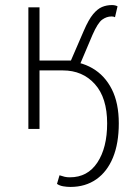

<svg xmlns="http://www.w3.org/2000/svg" viewBox="-20 -509 514 758"><path d="M258 229Q244 229 229.5 226.5Q215 224 205 217L215 183Q227 187 235.5 189Q244 191 256 191Q326 191 364.5 132.5Q403 74 403 -22Q403 -123 354.5 -177Q306 -231 228 -231H136V0H92V-480H136V-270H260L311 -388Q330 -432 347.5 -453Q365 -474 383 -481.5Q401 -489 422 -489Q435 -489 444 -484L434 -441Q430 -443 427.5 -443.5Q425 -444 420 -444Q401 -444 383.5 -431.5Q366 -419 345 -371L295 -253L232 -268Q296 -268 345 -239.5Q394 -211 421.5 -156.5Q449 -102 449 -22Q449 57 426 113Q403 169 360 199Q317 229 258 229Z"/></svg>

Font: Source Sans 3 Light
Style: Regular
Weight: 300
Designer: Paul D. Hunt
Foundry: Adobe
Version: Version 3.052;hotconv 1.1.0;makeotfexe 2.6.0